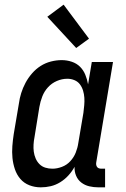

<svg xmlns="http://www.w3.org/2000/svg" viewBox="-20 -796 540 824"><path d="M155 8Q129 8 106 -1Q83 -10 67.5 -28Q52 -46 44 -69.5Q36 -93 33.5 -118Q31 -143 33 -169Q35 -195 39 -221L61 -351Q64 -374 71 -396.5Q78 -419 89.5 -440.5Q101 -462 117.5 -481Q134 -500 154.5 -513Q175 -526 198.5 -532Q222 -538 245 -538Q267 -538 288 -531Q309 -524 323.5 -509.5Q338 -495 346 -475.5Q354 -456 358 -434L374 -530H465L393 -99Q392 -93 393 -88Q394 -83 397 -79Q400 -75 405 -73.5Q410 -72 416 -72H431V8H402Q382 8 363 3.5Q344 -1 329 -12.5Q314 -24 306.5 -42Q299 -60 300 -80Q289 -60 273.5 -43Q258 -26 238.5 -14Q219 -2 198 3Q177 8 155 8ZM205 -72Q225 -72 246 -80Q267 -88 282 -104.5Q297 -121 305 -141Q313 -161 316 -182L338 -312Q340 -328 341.5 -344.5Q343 -361 342 -376.5Q341 -392 336.5 -407Q332 -422 323 -434Q314 -446 299.5 -452Q285 -458 269 -458Q246 -458 224 -448.5Q202 -439 186 -421.5Q170 -404 161.5 -382Q153 -360 149 -337L128 -207Q125 -192 124 -176Q123 -160 125 -145Q127 -130 133 -116Q139 -102 149.5 -91.5Q160 -81 174.5 -76.5Q189 -72 205 -72ZM307 -590 183 -724 253 -776 362 -630Z"/></svg>

Font: Iosevka Slab Medium
Style: Italic
Weight: 500
Italic angle: -9°
Monospace: yes
Designer: Belleve Invis
Foundry: Belleve Invis
Version: Version 11.1.0; ttfautohint (v1.8.3)